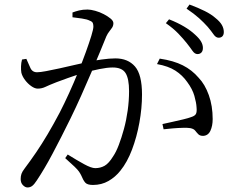

<svg xmlns="http://www.w3.org/2000/svg" viewBox="-20 -798 1040 845"><path d="M849 -560Q837 -560 827 -574.5Q817 -589 802 -608Q787 -627 765 -650Q743 -673 710 -696L724 -713Q762 -698 790.5 -681Q819 -664 838 -646Q857 -629 865 -615Q873 -601 873 -587Q873 -574 866.5 -567Q860 -560 849 -560ZM101 27Q91 27 81 17Q71 7 71 -10Q71 -23 74.5 -33Q78 -43 88 -56Q115 -92 139.5 -128Q164 -164 189.5 -207Q215 -250 243 -303Q263 -342 284 -388Q305 -434 324 -481Q343 -528 358 -569.5Q373 -611 382 -640.5Q391 -670 391 -681Q391 -690 388.5 -696.5Q386 -703 375 -707Q364 -713 340.5 -716.5Q317 -720 299 -722V-743Q312 -748 328 -752Q344 -756 365 -756Q379 -756 399 -750.5Q419 -745 437 -735.5Q455 -726 467 -716Q479 -706 479 -696Q479 -685 473.5 -676.5Q468 -668 461 -659.5Q454 -651 448 -638Q438 -613 421 -572Q404 -531 382.5 -480.5Q361 -430 337.5 -377.5Q314 -325 290 -276Q270 -235 250 -196Q230 -157 211.5 -122Q193 -87 175.5 -57.5Q158 -28 142 -4Q131 13 122 20Q113 27 101 27ZM389 16Q364 16 355 5.5Q346 -5 337 -27Q333 -35 327.5 -43Q322 -51 308 -64.5Q294 -78 267 -102L278 -118Q318 -93 350 -75.5Q382 -58 399 -58Q422 -58 440.5 -68.5Q459 -79 478 -110Q491 -129 503 -160.5Q515 -192 525.5 -230.5Q536 -269 542 -312Q548 -355 548 -397Q548 -452 532.5 -476.5Q517 -501 476 -501Q452 -501 417.5 -494Q383 -487 346.5 -476.5Q310 -466 278.5 -454.5Q247 -443 228 -436Q195 -423 179.5 -415.5Q164 -408 146 -408Q133 -408 117.5 -419Q102 -430 90 -446Q78 -462 74 -478Q72 -490 72.5 -506Q73 -522 77 -536L96 -539Q105 -519 113.5 -499.5Q122 -480 143 -480Q157 -480 183 -485Q209 -490 241.5 -497Q274 -504 307.5 -512Q341 -520 370 -526Q391 -531 426.5 -536Q462 -541 488 -541Q543 -541 574 -505.5Q605 -470 605 -382Q605 -322 593.5 -258.5Q582 -195 561 -139.5Q540 -84 510 -47Q488 -19 457.5 -1.5Q427 16 389 16ZM874 -200Q860 -200 853 -207Q846 -214 839.5 -222.5Q833 -231 818 -234Q808 -236 786 -235.5Q764 -235 740.5 -233Q717 -231 700 -229L695 -252Q713 -256 738 -261.5Q763 -267 786 -272.5Q809 -278 822 -283Q838 -288 842.5 -297Q847 -306 845 -326Q844 -346 835.5 -376Q827 -406 804 -437Q783 -467 752 -487Q721 -507 671 -516L683 -540Q744 -531 784.5 -510.5Q825 -490 854 -456Q882 -427 899 -379.5Q916 -332 916 -274Q916 -244 906 -222.5Q896 -201 874 -200ZM942 -632Q930 -632 920 -646.5Q910 -661 894 -680Q877 -699 856 -718Q835 -737 801 -760L814 -778Q852 -764 881 -749.5Q910 -735 928 -719Q948 -703 956.5 -688Q965 -673 965 -657Q965 -645 959 -638.5Q953 -632 942 -632Z"/></svg>

Font: Noto Serif KR
Style: Regular
Weight: 400
Designer: Ryoko NISHIZUKA  (kana & ideographs); Frank Grießhammer (Latin, Greek & Cyrillic); Wenlong ZHANG  (bopomofo); Sandoll Co
Foundry: Adobe
Version: Version 2.003-H1;hotconv 1.1.1;makeotfexe 2.6.0